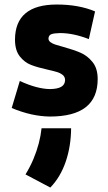

<svg xmlns="http://www.w3.org/2000/svg" viewBox="-20 -508 480 857"><path d="M202.6 12.2Q161.6 11.7 119.1 2.2Q76.7 -7.3 32.2 -25.9L68.4 -146.5Q107.9 -128.4 141.4 -119.6Q174.8 -110.8 202.6 -110.4Q236.8 -110.8 253.4 -120.6Q270 -130.4 270.5 -150.4Q270.5 -164.6 260.3 -173.1Q250 -181.6 235.1 -186.3Q220.2 -190.9 191.9 -197.3Q147.5 -207 118.4 -218.3Q89.4 -229.5 68.1 -256.6Q46.9 -283.7 46.9 -331.5Q47.4 -409.7 94 -448.7Q140.6 -487.8 233.4 -487.8Q332 -487.8 404.3 -457L376.5 -333.5Q307.6 -360.4 248 -360.4Q220.7 -359.9 209 -355.2Q197.3 -350.6 196.3 -336.4Q196.3 -326.7 204.8 -320.1Q213.4 -313.5 226.6 -309.1Q239.7 -304.7 263.7 -298.3Q309.6 -285.6 339.8 -272.5Q370.1 -259.3 393.1 -231Q416 -202.6 416 -155.3Q416 -71.3 362.8 -29.5Q309.6 12.2 202.6 12.2ZM93.8 270.5Q114.3 237.3 129.2 201.9Q144 166.5 153.1 131.8Q162.1 97.2 165.5 64.5H297.4Q296.9 144.5 273.4 213.4Q250 282.2 204.6 329.1Z"/></svg>

Font: DavidDev Light
Style: Regular
Weight: 300
Designer: David.dev
Foundry: David.dev
Version: Version 1.001;FEAKit 1.0